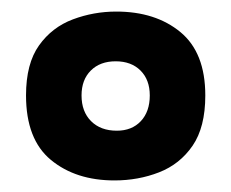

<svg xmlns="http://www.w3.org/2000/svg" viewBox="-20 -692 400 332"><path d="M178 -380Q111 -380 68 -415.5Q25 -451 25 -527Q25 -582 47.5 -613.5Q70 -645 106 -658.5Q142 -672 181 -672Q249 -672 292 -636.5Q335 -601 335 -527Q335 -472 313 -440Q291 -408 255 -394Q219 -380 178 -380ZM182 -466Q208 -466 223.5 -482.5Q239 -499 239 -527Q239 -554 223 -570Q207 -586 180 -586Q153 -586 137 -570Q121 -554 121 -527Q121 -499 137.5 -482.5Q154 -466 182 -466Z"/></svg>

Font: Bricolage Grotesque 12pt Bricolage Grotesque 10pt Regular
Style: Bold
Weight: 700
Designer: Mathieu Triay
Foundry: Atelier Triay
Version: Version 1.001; ttfautohint (v1.8.4.7-5d5b);gftools[0.9.33.de